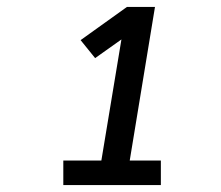

<svg xmlns="http://www.w3.org/2000/svg" viewBox="-20 -858 640 555"><path d="M163 -323V-394H273L331 -744L255 -690L213 -742L347 -838H428L355 -394H445V-323Z"/></svg>

Font: Iosevka Curly Slab MdExObl
Style: Regular
Weight: 500
Width: 7
Italic angle: -9°
Monospace: yes
Designer: Belleve Invis
Foundry: Belleve Invis
Version: Version 11.1.0; ttfautohint (v1.8.3)